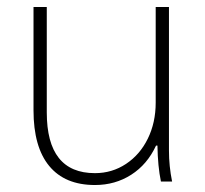

<svg xmlns="http://www.w3.org/2000/svg" viewBox="-20 -520 586 550"><path d="M76 -204V-500H114V-198Q114 -24 252 -24Q301 -24 341 -50.5Q381 -77 403.5 -123Q426 -169 426 -226V-500H464V-89Q464 -44 473 0H441Q432 -43 431 -103H427Q402 -49 356 -19.5Q310 10 252 10Q166 10 121 -44.5Q76 -99 76 -204Z"/></svg>

Font: Sarabun Thin
Style: Regular
Weight: 250
Designer: Suppakit Chalermlarp | Katatrad Co.,Ltd.
Foundry: Cadson Demak Co.,Ltd.
Version: Version 1.000; ttfautohint (v1.6)